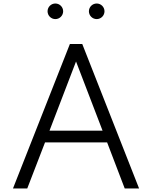

<svg xmlns="http://www.w3.org/2000/svg" viewBox="-20 -1076 868 1096"><path d="M532 -967C556.5 -967 576.5 -987 576.5 -1011.5C576.5 -1036 556.5 -1056 532 -1056C507.5 -1056 487.5 -1036 487.5 -1011.5C487.5 -987 507.5 -967 532 -967ZM296 -967C320.5 -967 340.5 -987 340.5 -1011.5C340.5 -1036 320.5 -1056 296 -1056C271.5 -1056 251.5 -1036 251.5 -1011.5C251.5 -987 271.5 -967 296 -967ZM135.5 0 237 -263H591.5L692 0H774L449.5 -825H379L54 0ZM414 -725 565.5 -330H262.5Z"/></svg>

Font: Spartan
Style: Regular
Weight: 400
Designer: Matt Bailey, Mirko Velimirovic
Foundry: Matt Bailey
Version: Version 1.003